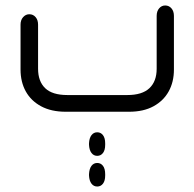

<svg xmlns="http://www.w3.org/2000/svg" viewBox="-20 -408 710 701"><path d="M451 0H220Q167 0 130 -20Q93 -40 74 -74.5Q55 -109 55 -154V-318Q55 -335 64.5 -345.5Q74 -356 87 -356Q101 -356 110 -345.5Q119 -335 119 -318V-157Q119 -111 145 -86Q171 -61 226 -61H445Q499 -61 525.5 -86Q552 -111 552 -157V-350Q552 -367 561 -377.5Q570 -388 583 -388Q597 -388 606 -377.5Q615 -367 615 -350V-154Q615 -109 596 -74.5Q577 -40 540.5 -20Q504 0 451 0ZM335 161Q322 161 314 150.5Q306 140 305 121V115Q306 96 314 85.5Q322 75 335 75Q348 75 356 85.5Q364 96 364 115V121Q364 140 356 150.5Q348 161 335 161ZM305 228Q306 208 314 197.5Q322 187 335 187Q348 187 356 197.5Q364 208 364 228V233Q364 252 356 262.5Q348 273 335 273Q322 273 314 262.5Q306 252 305 233Z"/></svg>

Font: Beiruti
Style: Regular
Weight: 400
Designer: Arlette Boutros
Foundry: Boutros
Version: Version 1.41